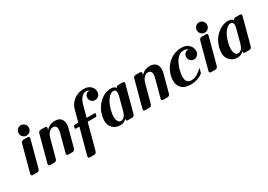

<svg xmlns="http://www.w3.org/2000/svg" viewBox="9 -1731 4062 2915"><g transform="rotate(-30 2040.0 -273.5)"><path d="M395 -592.8Q369.1 -566.4 332 -566.4Q294.9 -566.4 269 -592.8Q243.2 -619.1 243.2 -656.7Q243.2 -694.3 269 -720.7Q294.9 -747.1 332 -747.1Q369.1 -747.1 395 -720.7Q420.9 -694.3 420.9 -656.7Q420.9 -619.1 395 -592.8ZM116.7 0Q85.9 0 85.9 -24.4Q85.9 -29.8 88.4 -39.1L211.4 -498Q221.7 -537.1 261.2 -537.1H329.6Q360.4 -537.1 360.4 -512.7Q360.4 -507.3 357.9 -498L234.9 -39.1Q224.6 0 185.1 0Z M419.9 0Q389.2 0 389.2 -24.4Q389.2 -31.7 391.1 -39.1L514.2 -498Q524.4 -537.1 564 -537.1H632.3Q663.1 -537.1 663.1 -512.7Q663.1 -507.3 660.6 -498L654.3 -474.6Q712.9 -546.9 810.5 -546.9Q891.1 -546.9 924.8 -496.6Q947.3 -462.9 947.3 -415.5Q947.3 -383.3 937 -344.7L855.5 -39.1Q845.2 0 806.2 0H737.8Q707 0 707 -24.4Q707 -31.7 709 -39.1L790 -343.3Q800.3 -381.8 800.3 -409.2Q800.3 -426.3 796.4 -438Q783.2 -477.5 738.8 -477.5Q695.3 -477.5 657.7 -431.6Q635.7 -404.8 619.1 -343.3L537.6 -39.1Q527.3 0 488.3 0Z M1001.5 200.2Q970.7 200.2 970.7 175.8Q970.7 168.9 972.7 161.6L1092.3 -284.7H1033.2Q1017.6 -284.7 1017.6 -294.9Q1017.6 -297.9 1018.6 -301.8L1024.9 -326.2Q1029.3 -343.3 1048.8 -343.3H1107.9L1163.1 -548.3Q1186 -634.3 1259.8 -691.4Q1331.5 -747.1 1430.2 -747.1Q1518.1 -747.1 1562 -695.8Q1594.2 -658.7 1594.2 -610.4Q1594.2 -567.4 1566.9 -539.6Q1541 -513.2 1502.9 -513.2Q1461.9 -513.2 1438 -539.1Q1414.6 -564.5 1414.6 -600.1Q1414.6 -639.6 1442.9 -662.6Q1465.3 -680.7 1497.1 -680.7Q1478 -698.2 1447.8 -698.2Q1404.8 -698.2 1370.6 -664.1Q1330.1 -623.5 1309.6 -547.9L1254.4 -343.3H1390.6Q1406.7 -343.3 1406.7 -333Q1406.7 -330.1 1405.8 -326.2L1399.4 -301.8Q1395 -284.7 1375 -284.7H1238.8L1119.1 161.1Q1108.9 200.2 1069.8 200.2Z M1782.2 0Q1751.5 0 1751.5 -24.4Q1751.5 -29.8 1753.9 -39.1Q1711.9 9.8 1645 9.8Q1541 9.8 1489.3 -73.7Q1463.9 -114.7 1463.9 -172.4Q1463.9 -215.8 1478 -268.6Q1509.3 -384.8 1590.8 -460Q1685.1 -546.9 1796.9 -546.9Q1852.1 -546.9 1879.4 -507.8Q1887.2 -537.1 1925.8 -537.1H1994.1Q2024.9 -537.1 2024.9 -513.2Q2024.9 -507.3 2022.5 -498L1899.9 -39.1Q1889.6 0 1850.1 0ZM1784.7 -154.3Q1784.7 -154.3 1843.8 -377.4Q1854 -416 1854 -439.9Q1854 -455.1 1850.1 -464.8Q1837.9 -495.6 1808.1 -495.6Q1759.8 -495.6 1707.5 -429.2Q1662.1 -371.1 1634.3 -268.6Q1616.7 -202.6 1616.7 -153.3Q1616.7 -128.4 1621.1 -107.9Q1635.3 -41.5 1686.5 -41.5Q1717.8 -41.5 1745.6 -72.3Q1768.6 -97.7 1784.7 -154.3Z M2085 0Q2054.2 0 2054.2 -24.4Q2054.2 -31.7 2056.2 -39.1L2179.2 -498Q2189.5 -537.1 2229 -537.1H2297.4Q2328.1 -537.1 2328.1 -512.7Q2328.1 -507.3 2325.7 -498L2319.3 -474.6Q2377.9 -546.9 2475.6 -546.9Q2556.2 -546.9 2589.8 -496.6Q2612.3 -462.9 2612.3 -415.5Q2612.3 -383.3 2602.1 -344.7L2520.5 -39.1Q2510.3 0 2471.2 0H2402.8Q2372.1 0 2372.1 -24.4Q2372.1 -31.7 2374 -39.1L2455.1 -343.3Q2465.3 -381.8 2465.3 -409.2Q2465.3 -426.3 2461.4 -438Q2448.2 -477.5 2403.8 -477.5Q2360.4 -477.5 2322.8 -431.6Q2300.8 -404.8 2284.2 -343.3L2202.6 -39.1Q2192.4 0 2153.3 0Z M2880.4 9.8Q2759.3 9.8 2707.5 -60.5Q2671.4 -109.9 2671.4 -178.7Q2671.4 -220.2 2684.6 -268.6Q2718.3 -394.5 2819.3 -474.6Q2910.6 -546.9 3035.6 -546.9Q3123 -546.9 3170.9 -486.8Q3203.1 -446.3 3203.1 -392.6Q3203.1 -355 3177 -325.7Q3150.9 -296.4 3113.3 -296.4Q3073.7 -296.4 3048.3 -323.2Q3024.4 -348.6 3024.4 -387.2Q3024.4 -424.8 3052.2 -450.2Q3073.7 -469.7 3112.8 -471.2Q3083 -495.6 3037.6 -495.6Q2970.2 -495.6 2918.9 -432.6Q2870.6 -373 2842.8 -268.6Q2824.7 -200.7 2824.7 -154.3Q2824.7 -132.3 2828.6 -114.7Q2845.2 -42 2922.4 -42Q2974.6 -42 3018.6 -68.4Q3068.4 -98.1 3109.9 -138.7H3116.2L3095.7 -62.5Q3004.4 9.8 2880.4 9.8Z M3519 -592.8Q3493.2 -566.4 3456.1 -566.4Q3418.9 -566.4 3393.1 -592.8Q3367.2 -619.1 3367.2 -656.7Q3367.2 -694.3 3393.1 -720.7Q3418.9 -747.1 3456.1 -747.1Q3493.2 -747.1 3519 -720.7Q3544.9 -694.3 3544.9 -656.7Q3544.9 -619.1 3519 -592.8ZM3240.7 0Q3210 0 3210 -24.4Q3210 -29.8 3212.4 -39.1L3335.4 -498Q3345.7 -537.1 3385.3 -537.1H3453.6Q3484.4 -537.1 3484.4 -512.7Q3484.4 -507.3 3481.9 -498L3358.9 -39.1Q3348.6 0 3309.1 0Z M3836.9 0Q3806.2 0 3806.2 -24.4Q3806.2 -29.8 3808.6 -39.1Q3766.6 9.8 3699.7 9.8Q3595.7 9.8 3543.9 -73.7Q3518.6 -114.7 3518.6 -172.4Q3518.6 -215.8 3532.7 -268.6Q3564 -384.8 3645.5 -460Q3739.7 -546.9 3851.6 -546.9Q3906.7 -546.9 3934.1 -507.8Q3941.9 -537.1 3980.5 -537.1H4048.8Q4079.6 -537.1 4079.6 -513.2Q4079.6 -507.3 4077.1 -498L3954.6 -39.1Q3944.3 0 3904.8 0ZM3839.4 -154.3Q3839.4 -154.3 3898.4 -377.4Q3908.7 -416 3908.7 -439.9Q3908.7 -455.1 3904.8 -464.8Q3892.6 -495.6 3862.8 -495.6Q3814.5 -495.6 3762.2 -429.2Q3716.8 -371.1 3689 -268.6Q3671.4 -202.6 3671.4 -153.3Q3671.4 -128.4 3675.8 -107.9Q3689.9 -41.5 3741.2 -41.5Q3772.5 -41.5 3800.3 -72.3Q3823.2 -97.7 3839.4 -154.3Z"/></g></svg>

Font: Cursive Sans
Style: Bold
Weight: 700
Italic angle: -15°
Designer: Wojciech Kalinowski "wmk69" (wmk69@o2.pl)
Foundry: Wojciech Kalinowski "wmk69" (wmk69@o2.pl)
Version: Wersja 3.1.0; 2022-02-18